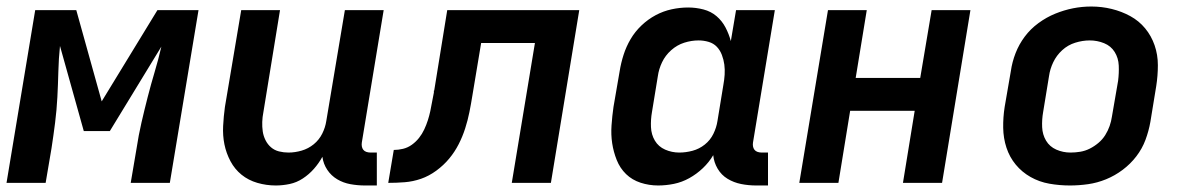

<svg xmlns="http://www.w3.org/2000/svg" viewBox="-27 -561 3647 589"><path d="M-7 0 81 -530H207L285 -250L456 -530H582L494 0H374L392 -106Q398 -146 407 -185Q416 -224 426 -263Q436 -302 447.5 -340.5Q459 -379 468 -418L310 -159H230L157 -420Q153 -381 152 -341.5Q151 -302 149 -263Q147 -224 142 -184.5Q137 -145 131 -106L113 0Z M819 8Q790 8 762.5 0Q735 -8 714 -25Q693 -42 680 -66.5Q667 -91 661.5 -118Q656 -145 657.5 -174.5Q659 -204 663 -233L713 -530H832L781 -217Q778 -202 777.5 -187Q777 -172 779 -158Q781 -144 787.5 -131Q794 -118 804.5 -109Q815 -100 829 -96.5Q843 -93 858 -93Q878 -93 898.5 -99Q919 -105 935.5 -118.5Q952 -132 961.5 -151Q971 -170 974 -190L1031 -530H1150L1083 -124Q1082 -118 1083 -112Q1084 -106 1087.5 -101.5Q1091 -97 1097 -95Q1103 -93 1110 -93H1129V8H1093Q1070 8 1048 4Q1026 0 1007.5 -11Q989 -22 977 -40Q965 -58 962 -80Q951 -60 936 -43Q921 -26 902 -13.5Q883 -1 861.5 3.5Q840 8 819 8Z M1164 0 1181 -101Q1195 -101 1209.5 -104.5Q1224 -108 1236.5 -117Q1249 -126 1258.5 -138Q1268 -150 1274.5 -164Q1281 -178 1285.5 -192Q1290 -206 1293 -220Q1296 -234 1298.5 -248.5Q1301 -263 1304 -277Q1304 -278 1304 -279Q1304 -280 1304 -281V-283Q1304 -283 1304.5 -283Q1305 -283 1305 -283L1345 -530H1750L1663 0H1543L1614 -429H1449L1422 -267Q1418 -242 1413 -217Q1408 -192 1400 -167Q1392 -142 1380 -118.5Q1368 -95 1351 -74.5Q1334 -54 1311.5 -37.5Q1289 -21 1264.5 -12.5Q1240 -4 1214.5 -2Q1189 0 1164 0Z M1992 8Q1964 8 1938 -0.5Q1912 -9 1893.5 -27Q1875 -45 1865 -70Q1855 -95 1851 -121.5Q1847 -148 1849 -176.5Q1851 -205 1855 -233L1874 -343Q1878 -368 1886 -393Q1894 -418 1907.5 -441Q1921 -464 1941 -483Q1961 -502 1984.5 -514.5Q2008 -527 2033.5 -532.5Q2059 -538 2084 -538Q2108 -538 2131 -532Q2154 -526 2171 -511.5Q2188 -497 2198.5 -477Q2209 -457 2215 -435L2231 -530H2350L2283 -124Q2282 -118 2283 -112Q2284 -106 2287.5 -101.5Q2291 -97 2297 -95Q2303 -93 2310 -93H2329V8H2293Q2269 8 2246.5 3.5Q2224 -1 2205 -12.5Q2186 -24 2174.5 -43.5Q2163 -63 2161 -85Q2148 -63 2129 -45Q2110 -27 2087.5 -14.5Q2065 -2 2040.5 3Q2016 8 1992 8ZM2057 -93Q2077 -93 2097.5 -98.5Q2118 -104 2135 -117.5Q2152 -131 2161.5 -150.5Q2171 -170 2174 -190L2192 -300Q2195 -316 2196 -332Q2197 -348 2195 -363Q2193 -378 2187.5 -392.5Q2182 -407 2172 -417.5Q2162 -428 2147 -432.5Q2132 -437 2116 -437Q2094 -437 2072 -430Q2050 -423 2032 -407Q2014 -391 2004 -370Q1994 -349 1991 -327L1973 -217Q1969 -194 1970 -171Q1971 -148 1982 -129.5Q1993 -111 2013.5 -102Q2034 -93 2057 -93Z M2425 0 2513 -530H2632L2598 -322H2796L2831 -530H2950L2863 0H2743L2779 -221H2581L2545 0Z M3255 8Q3223 8 3192 2.5Q3161 -3 3134.5 -18Q3108 -33 3089 -56Q3070 -79 3060.5 -108Q3051 -137 3050.5 -169Q3050 -201 3055 -233L3074 -343Q3078 -371 3088.5 -398Q3099 -425 3116.5 -448.5Q3134 -472 3158.5 -490Q3183 -508 3210 -519Q3237 -530 3264.5 -535.5Q3292 -541 3321 -541Q3353 -541 3383.5 -533.5Q3414 -526 3440.5 -511.5Q3467 -497 3486 -474Q3505 -451 3515 -422Q3525 -393 3525 -361Q3525 -329 3520 -297L3502 -187Q3497 -159 3487 -132Q3477 -105 3459 -81.5Q3441 -58 3417 -40Q3393 -22 3366 -11Q3339 0 3311 4Q3283 8 3255 8ZM3257 -93Q3272 -93 3287 -95.5Q3302 -98 3316 -105Q3330 -112 3342.5 -122.5Q3355 -133 3363.5 -146.5Q3372 -160 3377 -174.5Q3382 -189 3384 -203L3403 -313Q3406 -337 3405 -360Q3404 -383 3392.5 -401.5Q3381 -420 3360 -428.5Q3339 -437 3316 -437Q3294 -437 3271.5 -430Q3249 -423 3231.5 -407Q3214 -391 3204 -370Q3194 -349 3191 -327L3173 -217Q3169 -194 3170 -171Q3171 -148 3182 -129.5Q3193 -111 3213.5 -102Q3234 -93 3257 -93Z"/></svg>

Font: Iosevka Curly Extended
Style: Bold Italic
Weight: 700
Width: 7
Italic angle: -9°
Monospace: yes
Designer: Belleve Invis
Foundry: Belleve Invis
Version: Version 11.1.0; ttfautohint (v1.8.3)